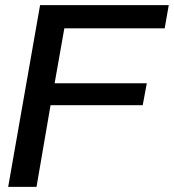

<svg xmlns="http://www.w3.org/2000/svg" viewBox="-20 -732 681 752"><path d="M123 0H12L137 -712H641L625 -621H232L194 -406H555L539 -320H178Z"/></svg>

Font: Creato Display Medium
Style: Italic
Weight: 500
Italic angle: -10°
Version: Version 1.000